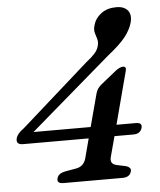

<svg xmlns="http://www.w3.org/2000/svg" viewBox="-52 -763 672 808"><g transform="rotate(-5 284.0 -359.0)"><path d="M355 -364Q358.5 -376.5 365 -385Q371.5 -393.5 379.5 -400L446 -453.5Q463.5 -466 475.5 -466Q491.5 -466 485.5 -446.5L427 -225H509.5Q537 -225 531 -202.5Q523.5 -178 495 -178H414.5L392 -94Q382.5 -62 414 -56L451.5 -48Q475.5 -40.5 470 -23.5Q463 0 433.5 0H183.5Q154 0 160.5 -23Q166.5 -42.5 194 -48L239.5 -56Q273.5 -61 283.5 -94.5L305.5 -178H28.5Q-4 -178 4.5 -207Q7 -215 14.2 -224Q21.5 -233 37.5 -244.5L324.5 -499Q345.5 -515 359.2 -530Q373 -545 377 -561Q382 -577.5 378 -590.8Q374 -604 370 -618Q366 -632 371.5 -650.5Q379.5 -679.5 405.2 -698.8Q431 -718 469.5 -718Q501.5 -718 517 -699.8Q532.5 -681.5 524 -648.5Q515.5 -618 492.2 -588.5Q469 -559 416.5 -517.5L76.5 -225H318Z"/></g></svg>

Font: Fraunces 9pt Soft
Style: Italic
Weight: 400
Italic angle: -16°
Version: Version 1.000;[0bf87f6ff]